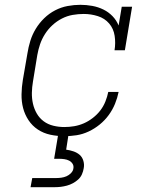

<svg xmlns="http://www.w3.org/2000/svg" viewBox="-20 -558 640 798"><path d="M247 8Q218 8 189.5 2Q161 -4 137.5 -19.5Q114 -35 98.5 -58.5Q83 -82 76 -109Q69 -136 69.5 -166Q70 -196 75 -226L94 -336Q98 -362 106 -388Q114 -414 128.5 -438Q143 -462 163.5 -482Q184 -502 209 -515Q234 -528 261 -533Q288 -538 314 -538Q339 -538 363.5 -533.5Q388 -529 409.5 -518.5Q431 -508 447.5 -491Q464 -474 473 -452L486 -530H529L499 -349H456Q461 -379 456.5 -409Q452 -439 433.5 -460.5Q415 -482 386.5 -491Q358 -500 328 -500Q305 -500 282 -496Q259 -492 237.5 -481Q216 -470 198 -453.5Q180 -437 167 -416.5Q154 -396 146.5 -374Q139 -352 135 -329L117 -219Q113 -196 112.5 -172.5Q112 -149 117 -127Q122 -105 133 -86Q144 -67 161.5 -54Q179 -41 201.5 -35.5Q224 -30 247 -30Q268 -30 288.5 -33.5Q309 -37 328.5 -45.5Q348 -54 366 -68Q384 -82 397 -99Q410 -116 418 -136Q426 -156 430 -176H473Q468 -151 458 -126.5Q448 -102 432 -80Q416 -58 394.5 -40.5Q373 -23 348.5 -11.5Q324 0 298.5 4Q273 8 247 8ZM107 220 114 182H214Q224 182 235 180.5Q246 179 256.5 174.5Q267 170 275.5 161Q284 152 285 142Q287 131 281.5 122.5Q276 114 267 109.5Q258 105 247.5 103.5Q237 102 227 102H205L222 0H265L255 64Q270 66 285 71Q300 76 311 85.5Q322 95 326.5 110.5Q331 126 328 141Q326 154 320.5 166.5Q315 179 305 188Q295 197 283 203.5Q271 210 258 213.5Q245 217 232.5 218.5Q220 220 207 220Z"/></svg>

Font: Iosevka Curly Slab XLtExObl
Style: Regular
Weight: 200
Width: 7
Italic angle: -9°
Monospace: yes
Designer: Belleve Invis
Foundry: Belleve Invis
Version: Version 11.0.0; ttfautohint (v1.8.3)